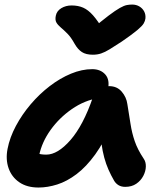

<svg xmlns="http://www.w3.org/2000/svg" viewBox="-20 -829 721 859"><path d="M152.4 10Q100.6 10 66.4 -13.5Q32.2 -37 18.4 -76.4Q4.6 -115.8 13.8 -163Q23.6 -214 51.1 -265.5Q78.6 -317 117.5 -362.7Q156.4 -408.4 202.6 -443.8Q248.8 -479.2 297.6 -499.4Q346.4 -519.6 392.6 -519.6Q429.8 -519.6 451 -495.9Q472.2 -472.2 462.8 -428Q460 -412.2 449.1 -403Q438.2 -393.8 423.6 -391Q358 -380.2 301.5 -341Q245 -301.8 206.2 -247.5Q167.4 -193.2 155.2 -134.2Q152.2 -116.6 151.8 -102.1Q151.4 -87.6 155.4 -65.6L107 -168.2Q128 -149.8 145.1 -143.5Q162.2 -137.2 187 -137.2Q238.2 -137.2 295.2 -202.4Q352.2 -267.6 395.4 -393Q404 -417.2 425.1 -430.4Q446.2 -443.6 468.4 -443.6Q503.6 -443.6 524.7 -418.8Q545.8 -394 549.8 -363.2Q557.8 -315.2 563.9 -274.9Q570 -234.6 582.8 -197.3Q595.6 -160 622.4 -119.8Q633 -105.2 632.5 -84Q632 -62.8 621 -41.8Q610 -20.8 589.7 -6.9Q569.4 7 540.4 7Q522.6 7 510.3 -0.5Q498 -8 490.6 -20.4Q476.4 -45 465.4 -69.9Q454.4 -94.8 446.5 -123.6Q438.6 -152.4 433.6 -189.2Q428.6 -226 425.6 -273.6L480.2 -278.2Q446.6 -194 406.2 -138.3Q365.8 -82.6 322.6 -50Q279.4 -17.4 236.1 -3.7Q192.8 10 152.4 10ZM571.2 -808.6Q589.4 -808.6 603.5 -800.2Q617.6 -791.8 625 -777.8Q632.4 -763.8 630.6 -746.2Q629.4 -735.4 622.9 -724.2Q616.4 -713 594.5 -694.5Q572.6 -676 525 -643.2Q492 -621.6 470.6 -608.5Q449.2 -595.4 432.2 -589.8Q415.2 -584.2 395.4 -584.2Q364.6 -584.2 346.3 -596.2Q328 -608.2 314 -632.8Q297.8 -662.2 281.5 -678.6Q265.2 -695 252 -706Q238.8 -717 232.3 -728.3Q225.8 -739.6 229.6 -758.4Q233.8 -780 254.1 -792.3Q274.4 -804.6 300.2 -804.6Q329.4 -804.6 351.9 -794.8Q374.4 -785 396.3 -760.3Q418.2 -735.6 444.6 -691L383.6 -692.4Q434.2 -735.4 465.7 -759.1Q497.2 -782.8 516.3 -793.5Q535.4 -804.2 547.6 -806.4Q559.8 -808.6 571.2 -808.6Z"/></svg>

Font: Shantell Sans Light
Style: Italic
Weight: 300
Italic angle: -11°
Designer: Stephen Nixon, Anya Danilova, Shantell Martin
Foundry: Arrow Type
Version: Version 1.008;[ac192a2d6]